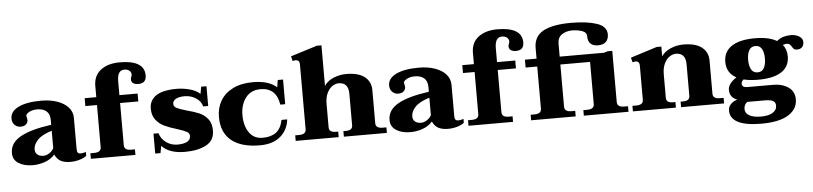

<svg xmlns="http://www.w3.org/2000/svg" viewBox="-49 -1011 6271 1481"><g transform="rotate(-5 3086.0 -270.5)"><path d="M16 -97Q16 -175 96 -220.5Q176 -266 337 -288V-325Q337 -371 311 -393.5Q285 -416 238 -416Q214 -416 194.5 -409.5Q175 -403 163.5 -393Q152 -383 152 -375Q152 -370 155 -358.5Q158 -347 158 -341Q158 -322 143.5 -308Q129 -294 100 -294Q75 -294 55.5 -312.5Q36 -331 36 -363Q36 -418 99.5 -449Q163 -480 276 -480Q347 -480 401.5 -460.5Q456 -441 486 -406.5Q516 -372 516 -326V-83Q516 -64 523 -56Q530 -48 544 -48Q561 -48 585 -56V-26Q563 -9 529.5 0.5Q496 10 460 10Q418 10 388.5 -4Q359 -18 340 -57Q309 -22 262.5 -6Q216 10 169 10Q103 10 59.5 -17.5Q16 -45 16 -97ZM337 -107V-242Q257 -217 225 -181.5Q193 -146 193 -110Q193 -84 210 -69.5Q227 -55 258 -55Q279 -55 302 -69.5Q325 -84 337 -107Z M1096 -604Q1096 -543 1034 -543Q1010 -543 995 -553Q980 -563 980 -583Q980 -592 984.5 -603Q989 -614 989 -620Q989 -639 974.5 -651Q960 -663 936 -663Q881 -663 881 -578V-470H1022V-409H881V-82Q881 -43 934 -43H964V0H619V-43H648Q702 -43 702 -82V-409H612V-470H702V-557Q702 -636 757.5 -679Q813 -722 905 -722Q1096 -722 1096 -604Z M1168 -52 1158 3H1117V-151H1156Q1168 -108 1206.5 -79.5Q1245 -51 1295 -51Q1341 -51 1368.5 -65Q1396 -79 1396 -110Q1396 -131 1373.5 -143Q1351 -155 1300 -171Q1243 -188 1205.5 -205.5Q1168 -223 1140.5 -257Q1113 -291 1113 -345Q1113 -409 1164.5 -444.5Q1216 -480 1325 -480Q1376 -480 1427 -466Q1478 -452 1505 -425L1515 -480H1556V-327H1517Q1508 -367 1469 -392.5Q1430 -418 1380 -418Q1339 -418 1314 -404.5Q1289 -391 1289 -367Q1289 -345 1312 -333.5Q1335 -322 1387 -307Q1445 -292 1483 -276Q1521 -260 1548.5 -226Q1576 -192 1576 -136Q1576 -58 1511.5 -24Q1447 10 1347 10Q1226 10 1168 -52Z M1631 -235Q1631 -306 1664 -361.5Q1697 -417 1761 -448.5Q1825 -480 1915 -480Q2038 -480 2099 -424L2108 -480H2149V-289H2111Q2091 -421 1969 -421Q1894 -421 1853.5 -367.5Q1813 -314 1813 -234Q1813 -151 1849.5 -98.5Q1886 -46 1954 -46Q2019 -46 2058 -75.5Q2097 -105 2110 -171H2154Q2146 -92 2088 -41Q2030 10 1928 10Q1783 10 1707 -52.5Q1631 -115 1631 -235Z M2911 -43V0H2578V-43H2599Q2649 -43 2649 -82V-326Q2649 -414 2573 -414Q2551 -414 2526.5 -399Q2502 -384 2484.5 -349.5Q2467 -315 2467 -262V-82Q2467 -43 2518 -43H2538V0H2205V-43H2235Q2289 -43 2289 -82V-586Q2289 -620 2256 -620Q2254 -620 2235 -616L2226 -653L2431 -717H2467V-403Q2491 -440 2538.5 -460Q2586 -480 2637 -480Q2732 -480 2780 -442Q2828 -404 2828 -340V-82Q2828 -43 2882 -43Z M2940 -97Q2940 -175 3020 -220.5Q3100 -266 3261 -288V-325Q3261 -371 3235 -393.5Q3209 -416 3162 -416Q3138 -416 3118.5 -409.5Q3099 -403 3087.5 -393Q3076 -383 3076 -375Q3076 -370 3079 -358.5Q3082 -347 3082 -341Q3082 -322 3067.5 -308Q3053 -294 3024 -294Q2999 -294 2979.5 -312.5Q2960 -331 2960 -363Q2960 -418 3023.5 -449Q3087 -480 3200 -480Q3271 -480 3325.5 -460.5Q3380 -441 3410 -406.5Q3440 -372 3440 -326V-83Q3440 -64 3447 -56Q3454 -48 3468 -48Q3485 -48 3509 -56V-26Q3487 -9 3453.5 0.5Q3420 10 3384 10Q3342 10 3312.5 -4Q3283 -18 3264 -57Q3233 -22 3186.5 -6Q3140 10 3093 10Q3027 10 2983.5 -17.5Q2940 -45 2940 -97ZM3261 -107V-242Q3181 -217 3149 -181.5Q3117 -146 3117 -110Q3117 -84 3134 -69.5Q3151 -55 3182 -55Q3203 -55 3226 -69.5Q3249 -84 3261 -107Z M4020 -604Q4020 -543 3958 -543Q3934 -543 3919 -553Q3904 -563 3904 -583Q3904 -592 3908.5 -603Q3913 -614 3913 -620Q3913 -639 3898.5 -651Q3884 -663 3860 -663Q3805 -663 3805 -578V-470H3946V-409H3805V-82Q3805 -43 3858 -43H3888V0H3543V-43H3572Q3626 -43 3626 -82V-409H3536V-470H3626V-557Q3626 -636 3681.5 -679Q3737 -722 3829 -722Q4020 -722 4020 -604Z M4028 -43H4057Q4111 -43 4111 -82V-409H4021V-470H4111V-552Q4111 -642 4183.5 -682Q4256 -722 4401 -722Q4522 -722 4598.5 -696.5Q4675 -671 4675 -609Q4675 -571 4653.5 -551Q4632 -531 4593 -531Q4556 -531 4535.5 -550Q4515 -569 4515 -607Q4515 -639 4479.5 -651Q4444 -663 4402 -663Q4357 -663 4323.5 -640.5Q4290 -618 4290 -569V-470H4633L4662 -479H4698V-82Q4698 -43 4752 -43H4782V0H4436V-43H4466Q4520 -43 4520 -82V-409H4290V-82Q4290 -43 4343 -43H4373V0H4028Z M5522 -43V0H5189V-43H5210Q5260 -43 5260 -82V-326Q5260 -414 5184 -414Q5162 -414 5137.5 -399Q5113 -384 5095.5 -349.5Q5078 -315 5078 -262V-82Q5078 -43 5129 -43H5149V0H4816V-43H4846Q4900 -43 4900 -82V-348Q4900 -382 4867 -382Q4865 -382 4846 -378L4837 -414L5042 -479H5078V-403Q5102 -440 5149.5 -460Q5197 -480 5248 -480Q5343 -480 5391 -442Q5439 -404 5439 -340V-82Q5439 -43 5493 -43Z M6172 -419Q6172 -393 6158 -379Q6144 -365 6119 -365Q6103 -365 6095.5 -371.5Q6088 -378 6081 -390Q6073 -403 6065.5 -409.5Q6058 -416 6041 -416Q6031 -416 6013 -410Q6043 -373 6043 -318Q6043 -240 5981 -199.5Q5919 -159 5801 -159Q5736 -159 5688 -171Q5670 -156 5670 -139Q5670 -126 5680 -118Q5690 -110 5710 -110H5908Q5983 -110 6029.5 -77Q6076 -44 6076 17Q6076 92 6005 136.5Q5934 181 5795 181Q5677 181 5616 150.5Q5555 120 5555 59Q5555 4 5625 -21Q5568 -41 5568 -101Q5568 -148 5634 -192Q5559 -232 5559 -318Q5559 -397 5621.5 -438.5Q5684 -480 5801 -480Q5910 -480 5971 -444Q5998 -465 6024.5 -472.5Q6051 -480 6080 -480Q6118 -480 6145 -463Q6172 -446 6172 -419ZM5866 -318Q5866 -364 5850.5 -392Q5835 -420 5801 -420Q5767 -420 5751.5 -392Q5736 -364 5736 -318Q5736 -272 5751.5 -244Q5767 -216 5801 -216Q5835 -216 5850.5 -244Q5866 -272 5866 -318ZM5675 57Q5675 90 5707.5 108Q5740 126 5797 126Q5854 126 5887 106.5Q5920 87 5920 52Q5920 26 5900.5 15Q5881 4 5833 4H5703Q5688 13 5681.5 27.5Q5675 42 5675 57Z"/></g></svg>

Font: Taviraj
Style: Bold
Weight: 700
Designer: Katatrad Team
Foundry: CadsonDemak
Version: Version 1.001